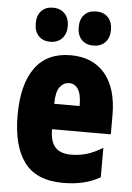

<svg xmlns="http://www.w3.org/2000/svg" viewBox="-55 -808 591 859"><g transform="rotate(5 241.0 -378.5)"><path d="M246 -562Q345 -562 400 -497Q455 -432 455 -310V-225H191Q191 -170 214 -144.5Q237 -119 285 -119Q323 -119 356 -129Q389 -139 427 -162V-30Q391 -9 350 0.5Q309 10 261 10Q141 10 86.5 -63Q32 -136 32 -274Q32 -413 86 -487.5Q140 -562 246 -562ZM250 -437Q225 -437 208 -415Q191 -393 191 -339H305Q305 -392 290 -414.5Q275 -437 250 -437ZM77 -690Q77 -727 96.5 -747Q116 -767 148 -767Q182 -767 201.5 -746Q221 -725 221 -690Q221 -656 201.5 -635Q182 -614 148 -614Q116 -614 96.5 -634Q77 -654 77 -690ZM270 -690Q270 -727 289.5 -747Q309 -767 342 -767Q377 -767 396 -746Q415 -725 415 -690Q415 -656 396 -635Q377 -614 342 -614Q308 -614 289 -634.5Q270 -655 270 -690Z"/></g></svg>

Font: Noto Sans Sinhala ExtraCondensed Black
Style: Regular
Weight: 900
Width: 2
Designer: Jelle Bosma - Monotype Design Team
Foundry: Monotype Imaging Inc.
Version: Version 2.006; ttfautohint (v1.8.4.7-5d5b)